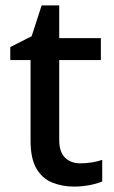

<svg xmlns="http://www.w3.org/2000/svg" viewBox="-20 -680 423 710"><path d="M277 -76Q298 -76 320 -79.5Q342 -83 358 -89V-9Q340 -1 311.5 4.5Q283 10 254 10Q210 10 173 -5Q136 -20 114.5 -57Q93 -94 93 -160V-458H18V-506L97 -546L134 -660H199V-539H353V-458H199V-162Q199 -118 220.5 -97Q242 -76 277 -76Z"/></svg>

Font: Noto Sans Gurmukhi Medium
Style: Regular
Weight: 500
Designer: Jelle Bosma - Monotype Design Team
Foundry: Monotype Imaging Inc.
Version: Version 2.004; ttfautohint (v1.8.4.7-5d5b)